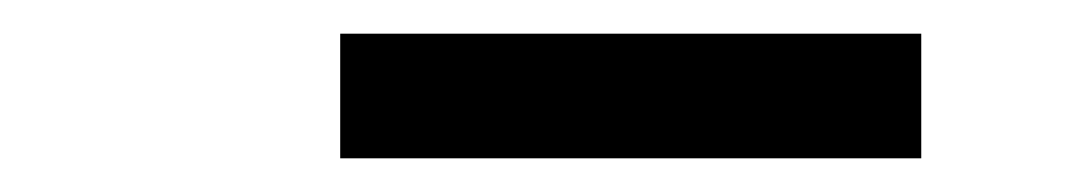

<svg xmlns="http://www.w3.org/2000/svg" viewBox="-20 -727 640 114"><path d="M182 -633V-707H527V-633Z"/></svg>

Font: Iosevka SS04 SmBd Ex Obl
Style: Regular
Weight: 600
Width: 7
Italic angle: -9°
Monospace: yes
Designer: Belleve Invis
Foundry: Belleve Invis
Version: Version 19.0.0; ttfautohint (v1.8.4)